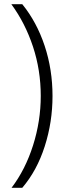

<svg xmlns="http://www.w3.org/2000/svg" viewBox="-20 -736 317 914"><path d="M230 -279Q230 -155 193 -39.5Q156 76 86 158H35Q101 71 137.5 -44.5Q174 -160 174 -279Q174 -402 137 -514Q100 -626 34 -716H86Q155 -631 192.5 -518Q230 -405 230 -279Z"/></svg>

Font: Noto Sans Myanmar UI Condensed Light
Style: Regular
Weight: 300
Width: 3
Designer: Monotype Design Team
Foundry: Monotype Imaging Inc.
Version: Version 2.103; ttfautohint (v1.8.4.7-5d5b)